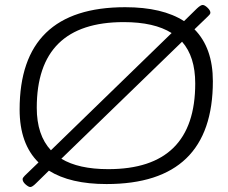

<svg xmlns="http://www.w3.org/2000/svg" viewBox="-20 -735 917 773"><path d="M102 18Q95 18 83 7.5Q71 -3 71 -14Q71 -17 74 -21Q77 -25 80 -28L135 -81Q59 -156 59 -294Q59 -706 484 -706Q634 -706 721 -650L773 -701Q788 -715 796 -715Q804 -715 815.5 -704Q827 -693 827 -684Q827 -680 824 -676.5Q821 -673 818 -670L763 -617Q837 -542 837 -408Q837 6 409 6Q263 6 177 -48L125 3Q110 18 102 18ZM128 -301Q128 -191 185 -130L671 -602Q601 -646 478 -646Q128 -646 128 -301ZM416 -54Q766 -54 766 -399Q766 -507 713 -567L227 -96Q296 -54 416 -54Z"/></svg>

Font: Asap Expanded Expanded Light
Style: Italic
Weight: 300
Width: 7
Italic angle: -6°
Designer: Pablo Cosgaya
Foundry: Omnibus-Type
Version: Version 3.001; ttfautohint (v1.8.4.7-5d5b)